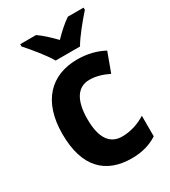

<svg xmlns="http://www.w3.org/2000/svg" viewBox="-190 -860 852 963"><g transform="rotate(-30 236.5 -378.0)"><path d="M198 -606H339C364 -650 419 -716 452 -753V-766H361C329 -744 301 -719 268 -685C236 -718 207 -745 177 -766H85V-753C119 -715 174 -649 198 -606ZM285 10C346 10 394 -5 434 -31V-150C392 -124 346 -109 297 -109C228 -109 189 -161 189 -271C189 -382 228 -438 296 -438C333 -438 369 -427 406 -409L447 -520C405 -543 353 -557 294 -557C141 -557 43 -458 43 -270C43 -77 135 10 285 10Z"/></g></svg>

Font: Noto Sans Myanmar UI SemiCondensed
Style: Bold
Weight: 700
Width: 4
Designer: Monotype Design Team
Foundry: Monotype Imaging Inc.
Version: Version 2.103